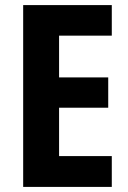

<svg xmlns="http://www.w3.org/2000/svg" viewBox="-20 -734 504 754"><path d="M419 0H71V-714H419V-594H212V-430H405V-311H212V-121H419Z"/></svg>

Font: Noto Sans Myanmar UI Condensed
Style: Bold
Weight: 700
Width: 3
Designer: Monotype Design Team
Foundry: Monotype Imaging Inc.
Version: Version 2.103; ttfautohint (v1.8.4.7-5d5b)